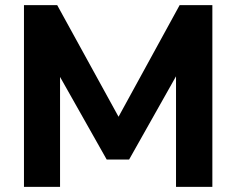

<svg xmlns="http://www.w3.org/2000/svg" viewBox="-20 -725 916 745"><path d="M73 0V-705H202L457 -241H423L677 -705H804V0H663V-468H685L481 -106H394L189 -469H213V0Z"/></svg>

Font: Nunito Sans 12pt ExtraLight 12pt ExtraBold
Style: Regular
Weight: 800
Version: Version 3.101;gftools[0.9.27]